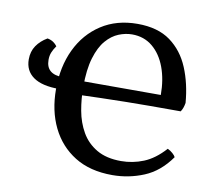

<svg xmlns="http://www.w3.org/2000/svg" viewBox="-77 -768 947 864"><g transform="rotate(10 396.5 -336.0)"><path d="M489 9Q387 9 317 -34.5Q247 -78 210 -154Q173 -230 173 -328Q173 -431 211 -510.5Q249 -590 319 -635.5Q389 -681 484 -681Q577 -681 634.5 -639Q692 -597 721.5 -526Q751 -455 758 -368Q756 -356 752.5 -346Q749 -336 743 -327Q728 -327 691 -327Q654 -327 603 -327Q552 -327 493.5 -326Q435 -325 375.5 -323.5Q316 -322 264 -320V-384H642Q642 -454 621.5 -509.5Q601 -565 562 -597.5Q523 -630 468 -630Q438 -630 407 -617.5Q376 -605 350 -575Q324 -545 308 -492Q292 -439 292 -359Q292 -305 301.5 -252Q311 -199 336 -155.5Q361 -112 405.5 -86Q450 -60 517 -60Q570 -60 619.5 -80Q669 -100 715 -151Q728 -145 738.5 -135.5Q749 -126 752 -119Q702 -48 633 -19.5Q564 9 489 9ZM186 -331Q108 -331 68.5 -359Q29 -387 29 -439Q29 -475 47 -501.5Q65 -528 96 -546Q112 -543 123 -535.5Q134 -528 141 -518Q129 -501 123 -486Q117 -471 117 -452Q117 -419 136.5 -402.5Q156 -386 195 -386Z"/></g></svg>

Font: Vollkorn Medium
Style: Regular
Weight: 500
Designer: Friedrich Althausen
Foundry: Friedrich Althausen
Version: Version 5.000